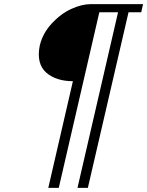

<svg xmlns="http://www.w3.org/2000/svg" viewBox="-20 -742 707 922"><path d="M658.2 -683.1H597.2L401.9 160.2H352.1L546.9 -683.1H457L262.2 160.2H211.9L330.1 -352.1Q291 -352.1 258.8 -362.1Q226.6 -372.1 202.6 -392.8Q178.7 -413.6 170.4 -446Q162.1 -478.5 170.9 -522.9Q184.6 -581.5 228 -628.7Q271.5 -675.8 322 -699Q372.6 -722.2 417 -722.2H667Z"/></svg>

Font: Perun
Style: Italic
Weight: 400
Italic angle: -12°
Foundry: Stefan Peev, Context Ltd
Version: Version 001.000